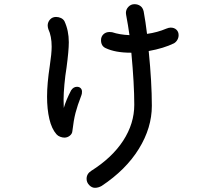

<svg xmlns="http://www.w3.org/2000/svg" viewBox="-20 -836 1040 918"><path d="M834 -668Q834 -656 828 -645.5Q822 -635 812 -629Q763 -605 691 -592Q706 -442 706 -330Q706 -225 644 -124.5Q582 -24 466 53Q450 62 434 62Q419 62 406.5 49Q394 36 394 19Q394 -5 416 -19Q516 -82 569 -163.5Q622 -245 622 -335Q622 -435 608 -584H605Q531 -584 485 -606Q463 -616 463 -644Q463 -661 474.5 -672Q486 -683 504 -683Q512 -683 516 -682Q552 -670 599 -668Q593 -712 583 -765Q582 -768 582 -774Q582 -791 594 -803.5Q606 -816 623 -816Q639 -816 651 -807.5Q663 -799 667 -781Q676 -732 683 -674Q733 -681 775 -699Q787 -704 796 -704Q813 -704 823.5 -694Q834 -684 834 -668ZM372 -398Q372 -386 369 -380Q350 -331 341 -296Q332 -261 326 -209Q325 -196 313.5 -187Q302 -178 288 -178Q279 -178 268 -182Q257 -186 250 -194Q227 -220 216 -267Q205 -314 205 -374Q205 -436 218 -521Q227 -580 227 -613Q227 -663 211 -697Q208 -706 208 -716Q209 -732 220 -743.5Q231 -755 248 -755Q260 -755 271 -750Q282 -745 288 -735Q309 -690 309 -634Q309 -594 298 -512Q292 -476 288 -432.5Q284 -389 284 -360Q284 -334 285 -320Q296 -358 320 -404Q331 -421 348 -421Q359 -421 365.5 -414.5Q372 -408 372 -398Z"/></svg>

Font: Tsukimi Rounded Medium
Style: Regular
Weight: 500
Designer: Takashi Funayama
Foundry: Takashi Funayama
Version: Version 1.032; ttfautohint (v1.8.3)